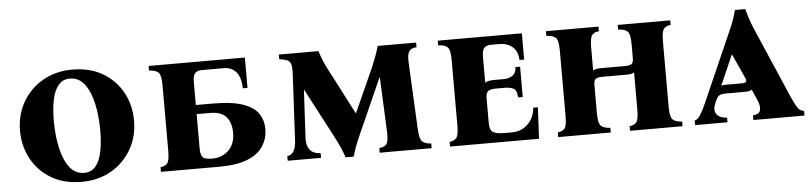

<svg xmlns="http://www.w3.org/2000/svg" viewBox="-39 -740 4001 946"><g transform="rotate(-5 1962.0 -266.5)"><path d="M335 -540Q422 -540 485 -502.5Q548 -465 582 -402.5Q616 -340 616 -264Q616 -184 579.5 -121Q543 -58 479.5 -21.5Q416 15 333 15Q246 15 183 -22.5Q120 -60 86 -123Q52 -186 52 -261Q52 -341 88.5 -404Q125 -467 189 -503.5Q253 -540 335 -540ZM349 -28Q386 -28 407 -54.5Q428 -81 437 -126.5Q446 -172 446 -229Q446 -302 432.5 -362.5Q419 -423 391 -460Q363 -497 319 -497Q283 -497 261.5 -470.5Q240 -444 231 -399Q222 -354 222 -296Q222 -224 235.5 -163Q249 -102 277 -65Q305 -28 349 -28Z M1257 -166Q1257 -119 1232.5 -81Q1208 -43 1154.5 -21.5Q1101 0 1014 0H726V-23Q748 -25 759.5 -38Q771 -51 771 -100V-425Q771 -474 757.5 -487.5Q744 -501 711 -502V-525H1187V-375H1164Q1162 -433 1138.5 -457.5Q1115 -482 1080 -482H970Q949 -482 937.5 -471Q926 -460 926 -425V-313H1008Q1106 -313 1160 -293.5Q1214 -274 1235.5 -241Q1257 -208 1257 -166ZM926 -100Q926 -65 937 -54Q948 -43 985 -43Q1032 -43 1064.5 -74Q1097 -105 1097 -161Q1097 -212 1072 -240Q1047 -268 993 -268H926Z M1639 8Q1631 -15 1620.5 -39.5Q1610 -64 1589 -104L1465 -340H1463L1450 -100Q1449 -66 1465 -45.5Q1481 -25 1518 -23V0H1353V-23Q1375 -25 1386 -45.5Q1397 -66 1398 -100L1415 -425Q1417 -460 1411 -475Q1405 -490 1391 -494.5Q1377 -499 1355 -502V-525H1551Q1559 -499 1568.5 -476Q1578 -453 1593 -425L1707 -205H1709L1808 -425Q1819 -451 1828 -475.5Q1837 -500 1844 -525H2034V-502Q2020 -501 2009 -496Q1998 -491 1992.5 -475.5Q1987 -460 1989 -425L2005 -100Q2007 -51 2020.5 -38Q2034 -25 2065 -23V0H1808V-23Q1832 -25 1843.5 -38Q1855 -51 1853 -100L1841 -369H1839L1721 -104Q1702 -61 1693.5 -38Q1685 -15 1679 8Z M2156 0V-23Q2177 -25 2189 -38Q2201 -51 2201 -100V-425Q2201 -474 2187.5 -487.5Q2174 -501 2141 -502V-525H2557V-395H2534Q2532 -438 2507 -460Q2482 -482 2440 -482H2400Q2379 -482 2367.5 -471Q2356 -460 2356 -425V-298Q2364 -304 2375.5 -306Q2387 -308 2403 -308H2450Q2473 -308 2491.5 -320Q2510 -332 2511 -362H2534V-212H2511Q2510 -249 2491.5 -257Q2473 -265 2450 -265H2405Q2378 -265 2367 -256Q2356 -247 2356 -221V-100Q2356 -65 2371.5 -54Q2387 -43 2432 -43H2467Q2512 -43 2544.5 -74Q2577 -105 2581 -155H2604L2596 0Z M3246 -100Q3246 -51 3259.5 -38Q3273 -25 3306 -23V0H3046V-23Q3068 -25 3079.5 -38Q3091 -51 3091 -100V-285Q3084 -280 3074 -278.5Q3064 -277 3051 -277H2933Q2910 -277 2900.5 -270Q2891 -263 2891 -242V-100Q2891 -51 2904.5 -38Q2918 -25 2951 -23V0H2691V-23Q2713 -25 2724.5 -38Q2736 -51 2736 -100V-425Q2736 -474 2722.5 -487.5Q2709 -501 2676 -502V-525H2936V-502Q2914 -501 2902.5 -487.5Q2891 -474 2891 -425V-312Q2903 -320 2931 -320H3050Q3073 -320 3082 -327Q3091 -334 3091 -355V-425Q3091 -474 3077.5 -487.5Q3064 -501 3031 -502V-525H3291V-502Q3269 -501 3257.5 -487.5Q3246 -474 3246 -425Z M3848 -100Q3863 -66 3872.5 -50Q3882 -34 3890 -29.5Q3898 -25 3909 -23V0H3656V-23Q3688 -25 3693 -46Q3698 -67 3683 -100L3661 -150Q3656 -145 3646 -143.5Q3636 -142 3625 -142H3534Q3510 -142 3499.5 -135.5Q3489 -129 3479 -105L3477 -100Q3462 -66 3476.5 -45.5Q3491 -25 3528 -23V0H3368V-23Q3382 -25 3395.5 -45.5Q3409 -66 3424 -100L3579 -452Q3589 -474 3597.5 -498Q3606 -522 3613 -548H3664Q3678 -495 3696 -452ZM3616 -185Q3631 -185 3636 -190.5Q3641 -196 3633 -213L3580 -330H3578L3513 -181Q3518 -184 3524 -184.5Q3530 -185 3538 -185Z"/></g></svg>

Font: Bona Nova SC
Style: Bold
Weight: 700
Designer: Mateusz Machalski
Foundry: Capitalics
Version: Version 4.001; ttfautohint (v1.8.4.7-5d5b)